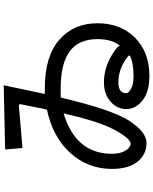

<svg xmlns="http://www.w3.org/2000/svg" viewBox="85 -860 829 1040"><g transform="rotate(-90 500.0 -339.5)"><path d="M773.4 -105.5Q808.6 -148.4 808.6 -226.6Q808.6 -328.1 742.2 -377Q675.8 -425.8 543 -425.8H492.2Q425.8 -144.5 365.2 -52.7Q304.7 39.1 246.1 39.1Q183.6 39.1 144.5 -9.8Q105.5 -58.6 105.5 -148.4Q105.5 -277.3 191.4 -373Q277.3 -468.8 425.8 -500Q433.6 -523.4 437.5 -550.8L457 -648.4L449.2 -652.3L218.8 -632.8L210.9 -726.6L558.6 -734.4L511.7 -511.7H543Q714.8 -511.7 804.7 -433.6Q894.5 -355.5 894.5 -226.6Q894.5 -101.6 816.4 -23.4Q738.3 54.7 609.4 54.7Q523.4 54.7 476.6 17.6Q429.7 -19.5 429.7 -70.3Q429.7 -121.1 470.7 -156.2Q511.7 -191.4 574.2 -191.4Q640.6 -191.4 701.2 -160.2Q761.7 -128.9 773.4 -105.5ZM406.2 -410.2Q187.5 -343.8 187.5 -148.4Q187.5 -101.6 205.1 -74.2Q222.7 -46.9 242.2 -46.9Q269.5 -46.9 316.4 -132.8Q363.3 -218.8 406.2 -410.2ZM718.8 -58.6Q652.3 -113.3 574.2 -113.3Q543 -113.3 529.3 -101.6Q515.6 -89.8 515.6 -70.3Q515.6 -58.6 539.1 -44.9Q562.5 -31.2 609.4 -31.2Q679.7 -31.2 718.8 -50.8Z"/></g></svg>

Font: WenQuanYi Micro Hei
Style: Regular
Weight: 400
Foundry: Ascender Corporation
Version: Version 0.2.0-beta